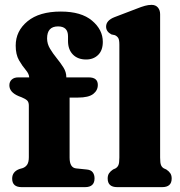

<svg xmlns="http://www.w3.org/2000/svg" viewBox="-20 -769 741 789"><path d="M266 -121.5Q266 -80 292.5 -77L336 -72.5Q353.5 -71 361 -61Q368.5 -51 368.5 -36Q368.5 0 329.5 0H69Q30 0 30 -35Q30 -63.5 60 -74.5L72.5 -78Q84.5 -82 91.5 -92.2Q98.5 -102.5 98.5 -123V-335Q98.5 -348 92.8 -354.8Q87 -361.5 69.5 -369L56.5 -374Q18.5 -390 18.5 -418.5Q18.5 -433 28.2 -442Q38 -451 55 -451H100Q99.5 -465.5 85.8 -481.5Q72 -497.5 58.2 -521.2Q44.5 -545 44.5 -581.5Q44.5 -641.5 93 -681.5Q141.5 -721.5 230 -721.5Q314 -721.5 358.2 -684.2Q402.5 -647 402.5 -597Q402.5 -562 383.2 -543.2Q364 -524.5 334 -524.5Q299.5 -524.5 279.5 -545Q259.5 -565.5 259.5 -600.5V-620Q259.5 -660.5 218.5 -660.5Q173.5 -660.5 173.5 -611Q173.5 -589 185.5 -569Q197.5 -549 213 -530Q228.5 -511 240.5 -492Q252.5 -473 252.5 -452.5V-451H344.5Q382 -451 382 -420Q382 -397.5 363 -382.8Q344 -368 300 -368H266ZM638 -710.5V-121.5Q638 -99 641.8 -90.2Q645.5 -81.5 653.5 -77L663.5 -72.5Q674 -65.5 679.8 -57Q685.5 -48.5 685.5 -35.5Q685.5 0 646.5 0H461.5Q422.5 0 422.5 -35.5Q422.5 -48.5 428.2 -57Q434 -65.5 444.5 -72.5L454.5 -77Q462.5 -81.5 466.5 -90.2Q470.5 -99 470.5 -121.5V-586Q470.5 -605.5 465.8 -613Q461 -620.5 452 -624.5L438 -627.5Q416 -639 416 -659.5Q416 -685 450.5 -698.5L539.5 -732.5Q562 -741.5 575.8 -745.2Q589.5 -749 603 -749Q619.5 -749 628.8 -738.2Q638 -727.5 638 -710.5Z"/></svg>

Font: Fraunces 72pt S100
Style: Bold
Weight: 700
Version: Version 1.000; ttfautohint (v1.8.3)